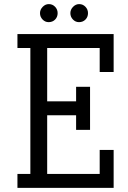

<svg xmlns="http://www.w3.org/2000/svg" viewBox="-20 -916 624 936"><path d="M351 -493H419V-283H351V-354H210V-68H466V-185H534V0H65V-68H128V-682H65V-750H534V-565H466V-682H210V-422H351ZM261 -852Q261 -833 248.5 -820.5Q236 -808 217 -808Q200 -808 187.5 -821Q175 -834 175 -852Q175 -869 188 -882.5Q201 -896 218 -896Q236 -896 248.5 -883Q261 -870 261 -852ZM409 -852Q409 -833 396.5 -820.5Q384 -808 365 -808Q348 -808 335.5 -821Q323 -834 323 -852Q323 -869 336 -882.5Q349 -896 366 -896Q384 -896 396.5 -883Q409 -870 409 -852Z"/></svg>

Font: Kelly Slab
Style: Regular
Weight: 400
Designer: Denis Masharov
Foundry: Denis Masharov
Version: Version 1.001